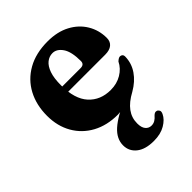

<svg xmlns="http://www.w3.org/2000/svg" viewBox="-203 -604 949 949"><g transform="rotate(-45 271.0 -130.0)"><path d="M142.5 -241.5V-280.5H314.5Q340.5 -280.5 340.5 -304.5Q340.5 -369.5 319.2 -400.5Q298 -431.5 268.5 -431.5Q245.5 -431.5 226.8 -416.5Q208 -401.5 197 -370.2Q186 -339 186 -289Q186 -193 229.2 -145.8Q272.5 -98.5 344 -98.5Q387 -98.5 420.5 -118.5Q454 -138.5 470 -171.5Q485.5 -185.5 494 -184Q500.5 -184 505.8 -179.5Q511 -175 511 -164.5Q510 -118.5 484.2 -81Q458.5 -43.5 412.5 -17Q365 8.5 342 39.8Q319 71 319 110.5Q319 140 331.2 154.2Q343.5 168.5 362 168.5Q375.5 168.5 386.8 161.8Q398 155 407 144Q413 138 418.5 135.5Q424 133 431 135Q438 137 442.5 145Q447 153 440.5 166.5Q428.5 192.5 396.2 211.5Q364 230.5 316.5 230.5Q257.5 230.5 225.2 204.8Q193 179 193 138Q193 92 234.2 55Q275.5 18 363.5 -20L325.5 6.5Q313 10 301.8 11.2Q290.5 12.5 282 12.5Q207 12.5 150.2 -18.2Q93.5 -49 62 -104Q30.5 -159 30.5 -231Q30.5 -306.5 61.5 -364.8Q92.5 -423 151.2 -456.2Q210 -489.5 292.5 -489.5Q360.5 -489.5 409.5 -463.5Q458.5 -437.5 485.2 -393.2Q512 -349 512 -294.5Q512 -269 495.2 -255.2Q478.5 -241.5 447.5 -241.5Z"/></g></svg>

Font: Fraunces
Style: Bold
Weight: 700
Version: Version 1.000;[b76b70a41]